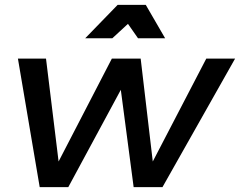

<svg xmlns="http://www.w3.org/2000/svg" viewBox="-20 -773 991 793"><path d="M951 -531 651 0H532L479 -402L262 0H144L54 -531H170L222 -106L442 -531H561L611 -106L832 -531ZM466 -753H582L662 -615H550L508.5 -674.5L444 -615H332Z"/></svg>

Font: Argentum Sans
Style: Italic
Weight: 400
Italic angle: -11.3099°
Designer: Julieta Ulanovsky, Owen Earl, Rasmus Andersson, Cristiano Sobral
Foundry: The Argentum Sans Project Authors
Version: Version 3.131; ttfautohint (v1.8.4.7-5d5b-dirty)